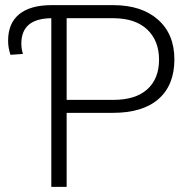

<svg xmlns="http://www.w3.org/2000/svg" viewBox="-20 -731 747 751"><path d="M240.7 -289.6V0H180.7V-659.7Q63.5 -658.7 63.5 -560.5Q63.5 -539.1 69.8 -520L21 -516.6Q11.7 -543.5 11.7 -571.8Q11.7 -640.1 55.2 -675.5Q98.6 -710.9 181.6 -710.9H422.9Q533.7 -710.9 597.9 -654.3Q662.1 -597.7 662.1 -498.5Q662.1 -398.4 600.3 -344Q538.6 -289.6 421.4 -289.6ZM240.7 -340.3H422.9Q510.3 -340.3 556.2 -381.8Q602.1 -423.3 602.1 -497.6Q602.1 -571.3 556.4 -615Q510.7 -658.7 426.8 -659.7H240.7Z"/></svg>

Font: Roboto Light
Style: Regular
Weight: 300
Designer: Google
Version: Version 2.134; 2016; ttfautohint (v1.6)